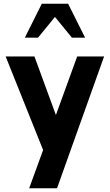

<svg xmlns="http://www.w3.org/2000/svg" viewBox="-20 -800 583 1020"><path d="M163 -500H10L209 -3L135 200H283L533 -500H390L277 -189ZM112 -600H182L272 -710L362 -600H432L342 -780H202Z"/></svg>

Font: Perun
Style: Bold
Weight: 700
Foundry: Copyright (c) Stefan Peev, Context Ltd, 2016
Version: Version 1.089